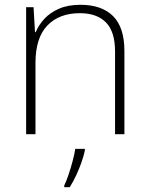

<svg xmlns="http://www.w3.org/2000/svg" viewBox="-20 -560 622 801"><path d="M316 -540Q404 -540 451.5 -493Q499 -446 499 -347V0H460V-345Q460 -428 422 -466.5Q384 -505 313 -505Q227 -505 177.5 -453.5Q128 -402 128 -297V0H89V-530H120L126 -426H129Q142 -457 166 -482.5Q190 -508 227 -524Q264 -540 316 -540ZM334 68Q329 92 319.5 118.5Q310 145 298 171Q286 197 271 221H248V214Q256 198 265.5 170Q275 142 283 112Q291 82 294 61H334Z"/></svg>

Font: Noto Sans Khmer ExtraLight
Style: Regular
Weight: 250
Version: Version 2.003